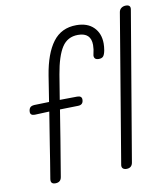

<svg xmlns="http://www.w3.org/2000/svg" viewBox="-87 -863 796 934"><g transform="rotate(-10 311.0 -396.0)"><path d="M460 -629Q460 -614 457 -596Q453 -575 446 -567Q439 -559 424 -559Q409 -559 404 -567Q399 -575 402 -586Q408 -610 408 -631Q408 -692 344 -692Q292 -692 264.5 -649.5Q237 -607 222 -518L202 -396Q236 -397 288 -397Q311 -397 311 -379Q311 -352 284 -352Q261 -352 195 -350Q174 -216 142 -26Q138 0 111 0Q86 0 90 -25Q98 -73 104.5 -113.5Q111 -154 116 -187L142 -349L70 -346Q48 -346 48 -363Q48 -376 54 -384Q60 -392 76 -393Q86 -394 112 -394L149 -395L169 -522Q186 -628 228 -684Q270 -740 344 -740Q399 -740 429.5 -709.5Q460 -679 460 -629ZM442 -36 564 -765Q566 -778 575.5 -785Q585 -792 598 -792Q623 -792 619 -769L495 -36Q491 -9 464 -9Q452 -9 445.5 -15.5Q439 -22 442 -36Z"/></g></svg>

Font: Mali Light
Style: Italic
Weight: 300
Italic angle: -10°
Version: Version 1.000; ttfautohint (v1.6)